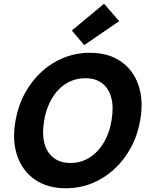

<svg xmlns="http://www.w3.org/2000/svg" viewBox="-20 -994 802 1026"><path d="M332 12Q234 12 167 -34Q100 -80 72 -161.5Q44 -243 63 -350Q77 -430 113.5 -496.5Q150 -563 202.5 -611Q255 -659 321 -685.5Q387 -712 460 -712Q559 -712 625.5 -666Q692 -620 720 -538.5Q748 -457 729 -350Q715 -270 678.5 -203.5Q642 -137 589.5 -89Q537 -41 471.5 -14.5Q406 12 332 12ZM357 -123Q399 -123 434.5 -139Q470 -155 498.5 -184.5Q527 -214 547 -255.5Q567 -297 576 -350Q588 -420 575 -470.5Q562 -521 526.5 -548.5Q491 -576 436 -576Q394 -576 358 -560.5Q322 -545 293.5 -515.5Q265 -486 245 -444.5Q225 -403 216 -350Q204 -280 217 -229.5Q230 -179 266 -151Q302 -123 357 -123ZM430 -753 364 -831 536 -974 617 -881Z"/></svg>

Font: DM Sans 9pt Black
Style: Italic
Weight: 900
Italic angle: -10°
Version: Version 4.004;gftools[0.9.30]